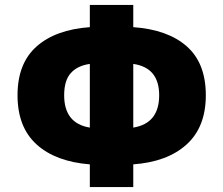

<svg xmlns="http://www.w3.org/2000/svg" viewBox="-20 -745 905 778"><path d="M344 -79Q205 -90 128 -160Q51 -230 51 -359Q51 -488 128 -556.5Q205 -625 344 -635V-725H520V-635Q660 -625 737 -557Q814 -489 814 -359Q814 -230 736 -159.5Q658 -89 520 -79V13H344ZM344 -228V-486Q294 -479 267 -449Q240 -419 240 -359Q240 -245 344 -228ZM625 -359Q625 -471 520 -486V-228Q625 -245 625 -359Z"/></svg>

Font: Nebula Sans Black
Style: Regular
Weight: 900
Designer: Paul D. Hunt for Adobe (as Source Sans)
Foundry: Nebula Entertainment & Broadcasting LLC
Version: Version 1.010